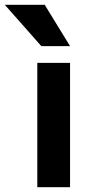

<svg xmlns="http://www.w3.org/2000/svg" viewBox="-48 -783 412 803"><path d="M125 -590 -28 -763H139L245 -590ZM108 0V-520H245V0Z"/></svg>

Font: Mplus 1p Bold
Style: Bold
Weight: 700
Version: Version 1.061